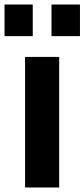

<svg xmlns="http://www.w3.org/2000/svg" viewBox="-51 -830 374 850"><path d="M60 -578H211V0H60ZM-31 -810H94V-670H-31ZM177 -810H303V-670H177Z"/></svg>

Font: Oswald SemiBold
Style: Regular
Weight: 400
Version: Version